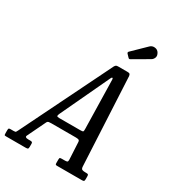

<svg xmlns="http://www.w3.org/2000/svg" viewBox="-302 -1112 1134 1243"><g transform="rotate(30 265.0 -490.0)"><path d="M-75 -17V-36Q-75 -47 -73 -51Q-71 -55 -60 -55H-36Q-22 -55 -20 -59.5Q-18 -64 -13 -72L316 -741Q320.5 -748 324.8 -751.5Q329 -755 341.5 -755H409Q422.5 -755 426.8 -751.8Q431 -748.5 433 -737L466 -80Q467 -62 475.8 -58.5Q484.5 -55 498.5 -55H506.5Q517.5 -55 520.5 -51.8Q523.5 -48.5 523.5 -37V-17Q523.5 -6 519.8 -3Q516 0 504.5 0H319.5Q310 0 308.2 -3.5Q306.5 -7 306.5 -16.5V-39Q306.5 -51 310.2 -53Q314 -55 326 -55H346.5Q359.5 -55 364.2 -58Q369 -61 368.5 -75L362 -201Q361.5 -214 354.5 -217Q347.5 -220 333 -220H151Q138.5 -220 131 -218.8Q123.5 -217.5 119 -210L52.5 -72Q44.5 -55 72.5 -55H88Q96.5 -55 100.8 -52.5Q105 -50 105 -41V-19Q105 -6.5 101.5 -3.2Q98 0 85 0H-61Q-72.5 0 -73.8 -3Q-75 -6 -75 -17ZM322 -634 164.5 -299Q158.5 -286.5 159.8 -280.8Q161 -275 177 -275H333Q352 -275 355.2 -278.5Q358.5 -282 358 -298L350.5 -636Q350 -655.5 349.8 -664.2Q349.5 -673 344 -673Q340 -673 334.8 -661.5Q329.5 -650 322 -634ZM516.5 -960Q527.5 -941.5 521.8 -926.2Q516 -911 503 -903.5L389 -837Q382.5 -833 378.8 -832.8Q375 -832.5 369.5 -838.5L352.5 -856.5Q344.5 -865 352.5 -872.5L450.5 -968Q464.5 -982 485.5 -979.8Q506.5 -977.5 516.5 -960Z"/></g></svg>

Font: Besley* Condensed
Style: Italic
Weight: 400
Width: 3
Italic angle: -13°
Designer: Owen Earl
Foundry: indestructible type*
Version: Version 3.000; ttfautohint (v1.8.3)